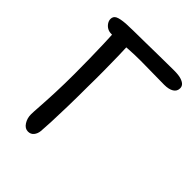

<svg xmlns="http://www.w3.org/2000/svg" viewBox="-204 -818 939 939"><g transform="rotate(45 265.5 -348.5)"><path d="M153 10Q132 10 118 -11.5Q104 -33 104 -60Q104 -75 107 -117.5Q110 -160 112.5 -221Q115 -282 115 -351Q115 -407 114 -458.5Q113 -510 111.5 -556.5Q110 -603 107 -645L201 -651Q203 -614 204 -565.5Q205 -517 205.5 -463Q206 -409 205 -353Q205 -278 203.5 -213.5Q202 -149 200 -103.5Q198 -58 196 -37Q194 -17 183 -3.5Q172 10 153 10ZM105 -616Q88 -616 76 -623Q64 -630 56.5 -641.5Q49 -653 49 -665Q49 -683 64.5 -691Q80 -699 119 -702Q134 -703 169.5 -703.5Q205 -704 251.5 -704.5Q298 -705 349 -706Q400 -707 447 -707Q480 -707 497.5 -701Q515 -695 522.5 -686.5Q530 -678 530 -666Q530 -645 512 -634Q494 -623 462 -623Q423 -623 379.5 -624Q336 -625 300 -625Q258 -625 219 -622.5Q180 -620 150.5 -618Q121 -616 105 -616Z"/></g></svg>

Font: Shantell Sans Light
Style: Regular
Weight: 400
Version: Version 1.011;[c5ecc13dd]